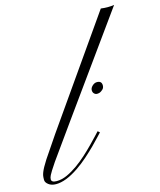

<svg xmlns="http://www.w3.org/2000/svg" viewBox="-196 -862 789 947"><g transform="rotate(-15 198.5 -389.0)"><path d="M-47.4 -28.8Q-47.4 -12.7 -21 -12.7Q5.4 -12.7 32.7 -25.1Q60.1 -37.6 86.9 -56.6Q113.8 -75.7 138.7 -98.4Q163.6 -121.1 183.6 -141.6L218.3 -177.7Q232.4 -193.4 237.3 -198.2L247.1 -189.9Q241.7 -184.6 227.1 -168.5Q212.4 -152.3 191.2 -131.3Q169.9 -110.4 143.6 -86.9Q117.2 -63.5 88.4 -43.9Q22 1 -27.3 1Q-50.8 1 -65.4 -10.3Q-80.1 -21.5 -80.1 -34.4Q-80.1 -47.4 -78.9 -55.2Q-77.6 -63 -73.7 -73Q-69.8 -83 -62.5 -96.4Q-55.2 -109.9 -43 -128.9L31.7 -239.3L409.2 -778.8Q444.3 -773.9 477.1 -778.8Q11.2 -131.3 -5.4 -106.7Q-22 -82 -29.8 -69.6Q-37.6 -57.1 -41.5 -49.3Q-47.4 -37.6 -47.4 -28.8ZM296.4 -433.1Q320.8 -433.1 320.8 -410.2Q320.8 -397.5 312.5 -389.9Q304.2 -382.3 297.6 -379.6Q291 -377 283 -377Q274.9 -377 268.3 -383.3Q261.7 -389.6 261.7 -400.9Q261.7 -412.1 272.7 -422.6Q283.7 -433.1 296.4 -433.1Z"/></g></svg>

Font: Pinyon Script
Style: Regular
Weight: 400
Designer: Nicole Fally
Foundry: Nicole Fally
Version: Version 1.005